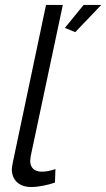

<svg xmlns="http://www.w3.org/2000/svg" viewBox="-20 -750 429 776"><path d="M27.8 -66.9Q27.8 -73.2 32.2 -95.2L166 -730H233.9L104 -118.2Q102.1 -104.5 102.1 -100.1Q102.1 -79.1 114.3 -67.6Q126.5 -56.2 148.9 -56.2Q175.8 -56.2 204.1 -66.9L202.1 -12.2Q182.6 -4.9 154.8 0.5Q127 5.9 106.9 5.9Q70.3 5.9 49.1 -13.4Q27.8 -32.7 27.8 -66.9ZM242.2 -637.2 317.9 -730H389.2L284.2 -620.1Z"/></svg>

Font: Rawline
Style: Italic
Weight: 400
Italic angle: -12°
Designer: Matt McInerney, Pablo Impallari, Rodrigo Fuenzalida
Foundry: Matt McInerney, Pablo Impallari, Rodrigo Fuenzalida
Version: Version 4.020;PS 004.020;hotconv 1.0.88;makeotf.lib2.5.64775